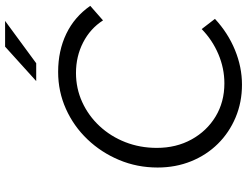

<svg xmlns="http://www.w3.org/2000/svg" viewBox="-128 -830 969 753"><g transform="rotate(-90 356.5 -453.5)"><path d="M401 11Q332 11 272.5 -14Q213 -39 169 -83.5Q125 -128 100.5 -188.5Q76 -249 76 -320Q76 -400 105.5 -470.5Q135 -541 186.5 -595Q238 -649 306 -679.5Q374 -710 451 -710Q534 -710 600.5 -678Q667 -646 710 -584L653 -534Q621 -584 566.5 -612Q512 -640 447 -640Q386 -640 332.5 -615.5Q279 -591 238.5 -547.5Q198 -504 175.5 -446.5Q153 -389 153 -323Q153 -247 186 -187Q219 -127 276 -92.5Q333 -58 406 -58Q465 -58 520.5 -81.5Q576 -105 619 -147L659 -95Q604 -44 537 -16.5Q470 11 401 11ZM415 -796 550 -918H651L485 -796Z"/></g></svg>

Font: Red Hat Text VF
Style: Italic
Weight: 400
Italic angle: -12°
Designer: Pentagram, MCKL
Foundry: Pentagram, MCKL
Version: Version 1.023